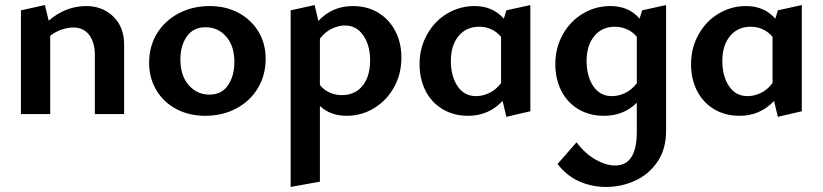

<svg xmlns="http://www.w3.org/2000/svg" viewBox="-20 -452 3261 761"><path d="M472 -275V0H356V-233Q356 -284 333.5 -313.5Q311 -343 271 -343Q248 -343 223.5 -334.5Q199 -326 179 -310V0H63V-411L158 -432L173 -370Q240 -428 322 -428Q386 -428 429 -386.5Q472 -345 472 -275Z M571 -203Q571 -268 602 -319Q633 -370 688 -399Q743 -428 812 -428Q875 -428 925.5 -401Q976 -374 1004.5 -326.5Q1033 -279 1033 -219Q1033 -154 1002 -102.5Q971 -51 916.5 -22Q862 7 793 7Q729 7 678.5 -20Q628 -47 599.5 -95Q571 -143 571 -203ZM909 -206Q909 -270 876.5 -307Q844 -344 795 -344Q746 -344 720.5 -307.5Q695 -271 695 -217Q695 -152 728 -114.5Q761 -77 810 -77Q859 -77 884 -114.5Q909 -152 909 -206Z M1571 -224Q1571 -159 1542 -106.5Q1513 -54 1463 -23.5Q1413 7 1354 7Q1289 7 1248 -32V268L1132 289V-411L1227 -432L1242 -369Q1297 -428 1378 -428Q1436 -428 1479.5 -401.5Q1523 -375 1547 -328.5Q1571 -282 1571 -224ZM1447 -213Q1447 -272 1420 -311.5Q1393 -351 1347 -351Q1322 -351 1295.5 -338.5Q1269 -326 1248 -299V-115Q1264 -95 1287 -85Q1310 -75 1335 -75Q1387 -75 1417 -112Q1447 -149 1447 -213Z M2082 -432V-11L1987 11L1972 -52Q1917 7 1835 7Q1778 7 1734 -19.5Q1690 -46 1666.5 -92.5Q1643 -139 1643 -198Q1643 -262 1672.5 -315Q1702 -368 1752 -398Q1802 -428 1861 -428Q1933 -428 1977 -378L1987 -411ZM1966 -123V-306Q1932 -346 1879 -346Q1828 -346 1797.5 -309Q1767 -272 1767 -211Q1767 -150 1793.5 -110.5Q1820 -71 1867 -71Q1893 -71 1919.5 -83.5Q1946 -96 1966 -123Z M2620 -432V67Q2620 139 2586 189Q2552 239 2497.5 264Q2443 289 2382 289Q2326 289 2276 267Q2226 245 2190 198L2265 112Q2299 157 2340.5 180.5Q2382 204 2418 204Q2504 204 2504 71V-45Q2452 7 2374 7Q2316 7 2272 -19.5Q2228 -46 2204.5 -92.5Q2181 -139 2181 -198Q2181 -262 2210.5 -315Q2240 -368 2290 -398Q2340 -428 2399 -428Q2473 -428 2515 -378L2525 -411ZM2504 -122V-306Q2488 -326 2465 -336Q2442 -346 2417 -346Q2366 -346 2335.5 -309Q2305 -272 2305 -211Q2305 -150 2331.5 -110.5Q2358 -71 2405 -71Q2431 -71 2457 -83Q2483 -95 2504 -122Z M3158 -432V-11L3063 11L3048 -52Q2993 7 2911 7Q2854 7 2810 -19.5Q2766 -46 2742.5 -92.5Q2719 -139 2719 -198Q2719 -262 2748.5 -315Q2778 -368 2828 -398Q2878 -428 2937 -428Q3009 -428 3053 -378L3063 -411ZM3042 -123V-306Q3008 -346 2955 -346Q2904 -346 2873.5 -309Q2843 -272 2843 -211Q2843 -150 2869.5 -110.5Q2896 -71 2943 -71Q2969 -71 2995.5 -83.5Q3022 -96 3042 -123Z"/></svg>

Font: Ysabeau Infant
Style: Bold
Weight: 700
Designer: Christian Thalmann (Catharsis Fonts)
Version: Version 0.003